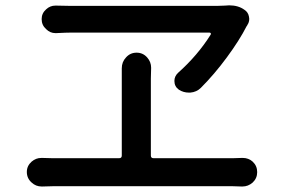

<svg xmlns="http://www.w3.org/2000/svg" viewBox="-20 -717 1040 709"><path d="M757.8 -588.9Q759.8 -591.8 758.3 -594.2Q756.8 -596.7 752.9 -596.7H246.1Q225.6 -596.7 187.5 -594.7Q186.5 -594.7 184.6 -594.7Q165 -594.7 150.4 -609.4Q133.8 -624 133.8 -646.5Q133.8 -668 150.4 -682.6Q165 -696.3 184.6 -696.3Q186.5 -696.3 187.5 -696.3Q214.8 -695.3 239.3 -695.3H782.2Q796.9 -695.3 810.5 -696.3Q818.4 -697.3 826.2 -697.3Q860.4 -697.3 882.8 -680.7Q896.5 -671.9 899.4 -655.3Q900.4 -651.4 900.4 -647.5Q900.4 -634.8 893.6 -625Q892.6 -622.1 890.6 -620.1Q864.3 -568.4 817.9 -505.4Q771.5 -442.4 721.7 -392.6Q706.1 -377 682.6 -375Q679.7 -375 677.7 -375Q657.2 -375 640.6 -385.7Q624 -397.5 624 -418Q624 -435.5 637.7 -448.2Q710 -512.7 757.8 -588.9ZM537.1 -142.6Q537.1 -132.8 546.9 -132.8H840.8Q855.5 -132.8 872.1 -133.8Q874 -133.8 877 -133.8Q897.5 -133.8 913.1 -120.1Q929.7 -104.5 929.7 -81.5Q929.7 -58.6 913.1 -43Q896.5 -28.3 875 -28.3Q873 -28.3 872.1 -28.3Q855.5 -29.3 840.8 -29.3H173.8Q157.2 -29.3 136.7 -28.3Q135.7 -28.3 133.8 -28.3Q112.3 -28.3 96.7 -43Q79.1 -58.6 79.1 -82Q79.1 -104.5 96.7 -120.1Q112.3 -133.8 132.8 -133.8Q134.8 -133.8 136.7 -133.8Q155.3 -132.8 173.8 -132.8H419.9Q429.7 -132.8 429.7 -142.6V-426.8V-464.8Q429.7 -488.3 445.3 -504.9Q460.9 -522.5 484.4 -522.5Q507.8 -522.5 523.4 -504.9Q538.1 -488.3 538.1 -466.8L537.1 -426.8Z"/></svg>

Font: Gen Jyuu GothicX Medium
Style: Regular
Weight: 500
Designer: Ryoko NISHIZUKA (kana &amp; ideographs); Paul D. Hunt (Latin, Greek &amp; Cyrillic); Wenlong ZHANG (bopomofo); Sandoll C
Version: Version 1.058.20140828